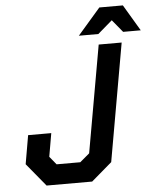

<svg xmlns="http://www.w3.org/2000/svg" viewBox="-61 -989 854 1041"><g transform="rotate(-5 366.0 -468.5)"><path d="M395 -794 519 -937H647L732 -794H636L580 -862L501 -794ZM398 0H150L47 -125L74 -281H200L178 -154L214 -110H343L395 -154L498 -737H623L510 -96Z"/></g></svg>

Font: Tomorrow Medium
Style: Italic
Weight: 500
Italic angle: -10°
Designer: Tony de Marco, Monica Rizzolli
Foundry: Just in Type
Version: Version 2.002